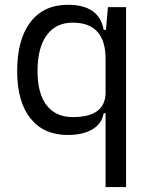

<svg xmlns="http://www.w3.org/2000/svg" viewBox="-20 -547 626 792"><path d="M259.3 9.8Q160.2 9.8 105.5 -58.8Q50.8 -127.4 50.8 -253.9Q50.8 -384.3 105.5 -455.8Q160.2 -527.3 260.3 -527.3Q389.2 -527.3 407.7 -423.8H417L425.3 -517.6H500V224.6H415.5V-80.1H407.7Q399.9 -36.1 360.6 -13.2Q321.3 9.8 259.3 9.8ZM415.5 -304.2Q415.5 -453.6 279.8 -453.6Q210.4 -453.6 172.6 -401.6Q134.8 -349.6 134.8 -253.9Q134.8 -161.1 172.4 -112.5Q210 -64 280.8 -64Q415.5 -64 415.5 -166Z"/></svg>

Font: Cascadia Mono NF SemiLight
Style: Regular
Weight: 350
Monospace: yes
Designer: Aaron Bell
Foundry: Saja Typeworks
Version: Version 2404.023; ttfautohint (v1.8.4)